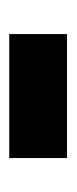

<svg xmlns="http://www.w3.org/2000/svg" viewBox="102 -500 162 406"><g transform="rotate(-90 183.0 -297.0)"><path d="M51.8 -236.3V-358.4H314V-236.3Z"/></g></svg>

Font: NotoSans-Bold
Style: Bold
Weight: 700
Designer: Monotype Design team
Foundry: Monotype Imaging Inc.
Version: Version 1.04